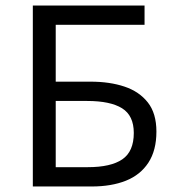

<svg xmlns="http://www.w3.org/2000/svg" viewBox="-20 -676 640 696"><path d="M99 0V-656H504V-586H182V-380H308Q378 -380 431.5 -362Q485 -344 516 -304.5Q547 -265 547 -199Q547 -131 518 -86.5Q489 -42 436.5 -21Q384 0 312 0ZM182 -70H298Q382 -70 423.5 -98.5Q465 -127 465 -194Q465 -257 422.5 -283.5Q380 -310 296 -310H182Z"/></svg>

Font: Source Code Pro
Style: Regular
Weight: 400
Monospace: yes
Designer: Paul D. Hunt, Teo Tuominen
Foundry: Adobe Systems Incorporated
Version: Version 1.018;hotconv 1.0.116;makeotfexe 2.5.65601